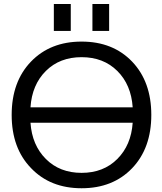

<svg xmlns="http://www.w3.org/2000/svg" viewBox="-20 -956 835 987"><path d="M136.7 -404.3H662.1Q654.3 -520.5 583 -591.3Q511.7 -662.1 399.4 -662.1Q287.1 -662.1 215.8 -591.3Q144.5 -520.5 136.7 -404.3ZM136.7 -325.2Q144.5 -210 215.8 -138.7Q287.1 -67.4 399.4 -67.4Q511.7 -67.4 583 -138.7Q654.3 -210 662.1 -325.2ZM139.6 -91.8Q40 -194.3 40 -365.2Q40 -536.1 139.2 -639.2Q238.3 -742.2 399.4 -742.2Q560.5 -742.2 659.2 -639.2Q757.8 -536.1 757.8 -365.2Q757.8 -194.3 659.2 -91.3Q560.5 11.7 399.4 11.7Q238.3 11.7 139.6 -91.8ZM256.8 -796.9V-935.5H343.8V-796.9ZM455.1 -796.9V-935.5H541V-796.9Z"/></svg>

Font: Gen Shin Gothic Regular
Style: Regular
Weight: 400
Designer: [Source Han Sans]
Ryoko NISHIZUKA  (kana & ideographs); Paul D. Hunt (Latin, Greek & Cyrillic); Wenlong ZHANG  (bopomofo
Version: Version 1.002.20150607